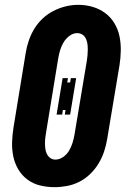

<svg xmlns="http://www.w3.org/2000/svg" viewBox="-20 -766 540 794"><path d="M206 8Q175 8 146 1Q117 -6 94 -23Q71 -40 56 -65Q41 -90 35 -119Q29 -148 30 -178.5Q31 -209 36 -240L86 -545Q90 -571 98.5 -596.5Q107 -622 121 -645.5Q135 -669 155.5 -688.5Q176 -708 200.5 -720.5Q225 -733 251 -739.5Q277 -746 304 -746Q335 -746 363.5 -737.5Q392 -729 415 -712Q438 -695 453 -670Q468 -645 474 -616.5Q480 -588 479.5 -557Q479 -526 474 -495L423 -190Q419 -165 410.5 -139.5Q402 -114 388 -90.5Q374 -67 353.5 -47Q333 -27 308.5 -14.5Q284 -2 257.5 3Q231 8 206 8ZM209 -106Q226 -106 241.5 -117Q257 -128 266 -143.5Q275 -159 280 -175.5Q285 -192 288 -209L339 -514Q341 -526 342 -538Q343 -550 343 -562Q343 -574 341.5 -585Q340 -596 335 -606.5Q330 -617 320.5 -623Q311 -629 299 -629Q282 -629 267 -617.5Q252 -606 243 -591Q234 -576 229 -559.5Q224 -543 221 -526L171 -221Q169 -209 167.5 -197.5Q166 -186 166 -174Q166 -162 167.5 -150.5Q169 -139 174 -129Q179 -119 188 -112.5Q197 -106 209 -106ZM214 -292 239 -443H261L258 -425H270L273 -443H295L270 -292H248L251 -311H240L237 -292Z"/></svg>

Font: Iosevka Slab Heavy Oblique
Style: Regular
Weight: 900
Italic angle: -9°
Monospace: yes
Designer: Belleve Invis
Foundry: Belleve Invis
Version: Version 11.1.1; ttfautohint (v1.8.3)